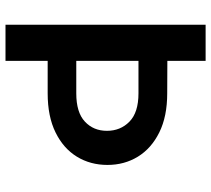

<svg xmlns="http://www.w3.org/2000/svg" viewBox="-55 -713 768 698"><g transform="rotate(90 329.0 -364.0)"><path d="M69.8 -727.5H201.2V-588.4L319.3 -587.9Q403.3 -587.9 461.4 -559.1Q519.5 -530.3 549.6 -481.2Q579.6 -432.1 579.6 -370.6Q579.6 -308.6 549.6 -259.5Q519.5 -210.4 461.4 -181.9Q403.3 -153.3 319.3 -153.3H201.2V0H69.8ZM201.2 -257.3H319.3Q388.7 -257.3 422.1 -288.6Q455.6 -319.8 455.6 -368.7Q455.6 -418 422.1 -450.7Q388.7 -483.4 319.3 -483.4H201.2Z"/></g></svg>

Font: Inter-SemiBold
Style: Regular
Weight: 600
Designer: Rasmus Andersson
Foundry: rsms
Version: Version 4.000;git-a52131595